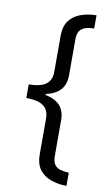

<svg xmlns="http://www.w3.org/2000/svg" viewBox="-101 -842 592 1027"><g transform="rotate(10 195.5 -328.5)"><path d="M44 -365Q84 -365 111.5 -374Q139 -383 153 -403Q167 -423 167 -455V-651Q167 -701 189 -731.5Q211 -762 249.5 -776.5Q288 -791 337 -792V-720Q310 -720 290 -713.5Q270 -707 259 -691.5Q248 -676 248 -645V-450Q248 -400 221 -370.5Q194 -341 142 -330V-325Q194 -315 221 -286Q248 -257 248 -206V-13Q248 18 259 34Q270 50 290 56Q310 62 337 63V135Q288 134 249.5 119.5Q211 105 189 74.5Q167 44 167 -6V-201Q167 -234 153 -253.5Q139 -273 111.5 -282Q84 -291 44 -291Z"/></g></svg>

Font: uoriya25
Style: Book
Weight: 400
Designer: Jelle Bosma - Monotype Design Team
Foundry: Monotype Imaging Inc.
Version: Version 2.003